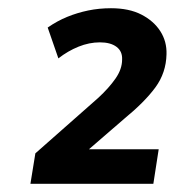

<svg xmlns="http://www.w3.org/2000/svg" viewBox="-20 -729 425 467"><path d="M54 -282 66 -356 219 -491Q245 -515 261 -538Q277 -561 277 -584Q278 -604 263.5 -615Q249 -626 223 -626Q197 -626 171 -615.5Q145 -605 122 -587L96 -662Q119 -678 143.5 -688Q168 -698 194.5 -703.5Q221 -709 250 -709Q294 -709 324 -693.5Q354 -678 370 -653Q386 -628 385 -597Q384 -552 358 -516.5Q332 -481 282 -440L164 -338L163 -366H366L353 -282Z"/></svg>

Font: Nunito Sans 12pt ExtraLight
Style: Italic
Weight: 200
Italic angle: -9°
Designer: Vernon Adams
Foundry: Vernon Adams
Version: Version 3.101;gftools[0.9.27]